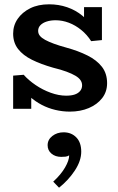

<svg xmlns="http://www.w3.org/2000/svg" viewBox="-20 -504 549 891"><path d="M304 14Q270 14 236.5 6Q203 -2 173.5 -17.5Q144 -33 119 -55Q94 -77 76 -105L125 -106V1H41V-153L90 -157Q112 -132 145 -109.5Q178 -87 215.5 -73.5Q253 -60 287 -60Q311 -60 327 -65.5Q343 -71 352 -82Q361 -93 361 -108Q361 -121 353.5 -132Q346 -143 330 -152.5Q314 -162 288.5 -171.5Q263 -181 226 -190Q170 -206 128.5 -226.5Q87 -247 64 -276.5Q41 -306 41 -348Q41 -386 62 -416.5Q83 -447 120 -465.5Q157 -484 208 -484Q252 -484 291.5 -470.5Q331 -457 362.5 -431Q394 -405 414 -367L370 -366V-471H453V-318L403 -313Q384 -343 357 -365Q330 -387 299.5 -398.5Q269 -410 238 -410Q215 -410 196.5 -404Q178 -398 167.5 -387Q157 -376 157 -361Q157 -348 165 -338Q173 -328 189.5 -319Q206 -310 230.5 -301Q255 -292 288 -283Q343 -268 386 -246.5Q429 -225 453 -194Q477 -163 477 -118Q477 -78 454 -48.5Q431 -19 392 -2.5Q353 14 304 14ZM357 200Q357 242 327.5 287Q298 332 254 367L227 339Q263 306 282 273Q301 240 301 217Q293 222 284 223Q275 224 264 224Q237 224 219 209Q201 194 201 170Q201 144 223 127Q245 110 275 110Q311 110 334 133.5Q357 157 357 200Z"/></svg>

Font: BioRhyme SemiBold
Style: Regular
Weight: 600
Designer: Aoife Mooney
Foundry: Aoife Mooney Type
Version: Version 1.600;gftools[0.9.33]